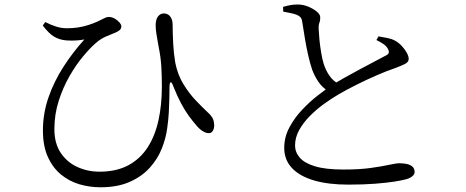

<svg xmlns="http://www.w3.org/2000/svg" viewBox="-20 -782 2040 841"><path d="M167.4 -670 178.2 -685.5Q202.3 -673.1 225.5 -665.7Q248.8 -658.2 272.9 -658.2Q298.4 -658.2 321.6 -661.7Q344.8 -665.2 366.1 -672.1Q387.4 -678.9 405.4 -686.9Q428.9 -697.7 437.9 -702.7Q447 -707.8 456.3 -707.8Q469.8 -707.8 482.2 -700.7Q494.6 -693.6 503.1 -683.9Q511.5 -674.3 511.5 -666.6Q511.5 -658.5 506.3 -652.5Q501.2 -646.4 487.3 -639.9Q469 -632.1 445 -622.4Q421.1 -612.6 397.6 -591.6Q374.8 -571.9 344.3 -535.5Q313.7 -499.2 285.1 -449.6Q256.4 -400 237.3 -340.7Q218.2 -281.3 218.2 -216.5Q218.2 -154 245.9 -112.6Q273.6 -71.2 318.8 -50.6Q363.9 -30 415.7 -30Q490.2 -30 542.5 -58.3Q594.7 -86.6 627.1 -137.1Q659.5 -187.6 674.2 -255.4Q689 -323.2 689 -402.3Q689 -451.3 686.6 -490.9Q684.2 -530.5 675.6 -573.2Q673.4 -586.4 670.1 -603.8Q666.7 -621.3 664.3 -639.2Q661.9 -657.1 661.9 -670.8Q661.9 -697 672.2 -710.1Q682.5 -723.3 697.4 -723.1Q710.1 -722.9 718.5 -716.7Q726.8 -710.5 731.5 -699.3Q736.2 -688.1 736.2 -674Q736.2 -635.5 738.6 -591.1Q741 -546.6 747.8 -506.8Q758.3 -454.3 783.6 -413.1Q809 -371.9 838 -341.7Q866.9 -311.5 888.4 -291.3Q900.1 -281.8 908.8 -268.7Q917.5 -255.7 918.3 -232.8Q918.3 -219.9 912.5 -209.3Q906.7 -198.7 894.3 -198.7Q882.7 -198.7 869 -206.9Q855.2 -215.2 842.5 -229.9Q826 -248.7 808.1 -272.9Q790.2 -297.2 773.2 -329.1Q756.3 -361 740.2 -401.3Q733.2 -422.2 727.8 -421.5Q722.4 -420.9 722.4 -398.1Q722.4 -379.1 721.8 -351.7Q721.2 -324.3 719.5 -291.3Q717.8 -258.3 712.5 -221.2Q706.9 -177.1 688.7 -131.3Q670.5 -85.6 635.9 -47.2Q601.3 -8.9 548.1 14.7Q495 38.3 419.5 38.3Q372.6 38.3 327.9 25.2Q283.2 12 247.3 -17.4Q211.4 -46.8 189.7 -94.5Q168 -142.1 168 -211.1Q168 -284.9 192.3 -355.2Q216.6 -425.4 258.1 -489.7Q299.7 -554.1 349.7 -609.2Q332.9 -605.9 312.7 -604.7Q292.5 -603.5 270.4 -605Q240 -607.7 217.2 -621.3Q194.3 -634.8 167.4 -670Z M1628.9 -606.6 1637.8 -622.7Q1658.3 -619.5 1677.2 -615.5Q1696.1 -611.6 1709.2 -604.5Q1727.3 -594.7 1741 -579.5Q1754.8 -564.2 1762.5 -549.5Q1770.2 -534.7 1770.2 -524.2Q1770.2 -509.9 1753 -501.4Q1735.9 -493 1705.6 -481.8Q1674.6 -471.4 1630.4 -452.3Q1586.3 -433.2 1541.6 -410.8Q1496.9 -388.5 1462.2 -368.1Q1432.7 -351 1399.5 -327Q1366.2 -303.1 1337.4 -274Q1308.6 -245 1290.5 -212.4Q1272.4 -179.8 1272.4 -144.8Q1272.4 -115.6 1293 -91.5Q1313.6 -67.5 1359.9 -53.5Q1406.3 -39.4 1484.4 -39.4Q1555.5 -39.4 1604.7 -46.4Q1653.8 -53.3 1684.5 -60.1Q1715.3 -66.9 1729.7 -66.9Q1747.5 -66.9 1762.7 -63.6Q1777.9 -60.2 1787 -51.7Q1796.1 -43.2 1796.1 -28.5Q1796.1 -18.2 1785.9 -9.8Q1775.6 -1.5 1759.7 3Q1741.7 8 1707.9 13.4Q1674.1 18.7 1623.6 22.7Q1573.1 26.7 1505.5 26.7Q1417.9 26.7 1355.2 8.3Q1292.5 -10.2 1258.7 -46.1Q1225 -82.1 1225 -134.3Q1225 -181.4 1247.5 -223.7Q1270 -266 1303.7 -301.5Q1337.3 -337.1 1371 -363.1Q1404.7 -389.2 1426.1 -403.9Q1453.3 -421.6 1488.4 -441.3Q1523.5 -461 1558.4 -479.6Q1593.3 -498.1 1622 -513.3Q1650.8 -528.5 1666.9 -537.1Q1679.7 -542.9 1682.3 -549.1Q1685 -555.3 1680.4 -565.3Q1674.1 -579.3 1659.5 -589.1Q1645 -598.9 1628.9 -606.6ZM1219.8 -751.8Q1239.8 -757.6 1254.3 -760Q1268.8 -762.3 1283.6 -762.3Q1307 -762.3 1329.6 -753.2Q1352.2 -744 1367.4 -731.3Q1382.6 -718.6 1382.6 -706.7Q1383.3 -693.8 1379.2 -683.2Q1375 -672.6 1375.8 -655Q1376.6 -635.7 1379.2 -608.1Q1381.9 -580.5 1386.7 -552.1Q1391.5 -523.6 1397.5 -503.3Q1406.9 -473.9 1422.8 -450.7Q1438.8 -427.4 1466.3 -412.3L1419.5 -381.9Q1392.5 -397.5 1375 -423.3Q1357.6 -449.1 1347.5 -476.4Q1338.7 -502.4 1330.6 -537Q1322.5 -571.6 1316.1 -610.2Q1309.7 -648.8 1304.1 -684.7Q1302.7 -697.6 1297.1 -705.2Q1291.4 -712.7 1276.4 -718.4Q1263.9 -722.7 1248 -725.7Q1232.1 -728.8 1220.6 -731.1Z"/></svg>

Font: Noto Serif KR
Style: Regular
Weight: 200
Designer: Ryoko NISHIZUKA 西塚涼子 (kana & ideographs); Frank Grießhammer (Latin, Greek & Cyrillic); Wenlong ZHANG 张文龙 (bopomofo); San
Foundry: Adobe
Version: Version 2.001;hotconv 1.1.0;makeotfexe 2.6.0